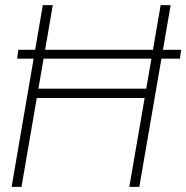

<svg xmlns="http://www.w3.org/2000/svg" viewBox="-20 -731 728 751"><path d="M688.5 -536.1 683.6 -501.5H46.9L51.8 -536.1ZM563.5 -384.3 557.6 -347.7H110.8L116.2 -384.3ZM186.5 -710.9 64 0H25.4L147.5 -710.9ZM647.5 -710.9 524.9 0H485.8L608.4 -710.9Z"/></svg>

Font: Roboto ExtraLight
Style: Italic
Weight: 250
Designer: Christian Robertson
Foundry: Google
Version: Version 3.009; 2024